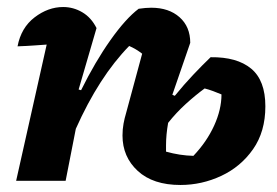

<svg xmlns="http://www.w3.org/2000/svg" viewBox="-20 -515 788 547"><path d="M26 0 113 -388Q97 -387 77.5 -385.5Q58 -384 30 -383Q40 -436 78.5 -465.5Q117 -495 160 -495Q189 -495 214.5 -480Q240 -465 255 -435L204 -260L211 -258Q251 -339 294.5 -400.5Q338 -462 375 -490Q395 -493 411 -493Q461 -493 491.5 -466Q522 -439 522 -393L471 -245L478 -242Q504 -274 530.5 -302Q557 -330 580 -352Q655 -353 695.5 -319.5Q736 -286 736 -212Q736 -140 701 -90Q666 -40 610.5 -14Q555 12 494 12Q416 12 372.5 -28Q329 -68 329 -129Q329 -147 332 -163Q335 -179 339 -192L385 -362Q367 -376 348 -384Q305 -340 267 -281Q229 -222 196 -148L167 0ZM453 -101Q453 -92 453 -83Q492 -72 531 -71Q569 -111 590 -157Q611 -203 611 -246Q599 -251 587 -255.5Q575 -260 563 -263Q537 -244 509.5 -219Q482 -194 459 -165Q453 -131 453 -101Z"/></svg>

Font: Piazzolla
Style: Bold Italic
Weight: 700
Italic angle: -11.3°
Designer: Juan Pablo del Peral
Foundry: Huerta Tipografica
Version: Version 1.330